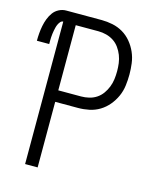

<svg xmlns="http://www.w3.org/2000/svg" viewBox="-133 -811 719 888"><g transform="rotate(15 226.5 -367.5)"><path d="M73 0V-682Q65 -682 59.5 -675.5Q54 -669 50.5 -661.5Q47 -654 45 -646Q43 -638 41.5 -630Q40 -622 39 -614Q38 -606 37.5 -597.5Q37 -589 37 -581Q37 -573 37 -565H-22Q-22 -583 -20.5 -601Q-19 -619 -15.5 -637Q-12 -655 -5.5 -672Q1 -689 11.5 -703.5Q22 -718 38.5 -726.5Q55 -735 73 -735H242Q269 -735 295.5 -729.5Q322 -724 345 -710.5Q368 -697 385.5 -676Q403 -655 414 -630Q425 -605 428.5 -578Q432 -551 432 -525Q432 -498 428.5 -471Q425 -444 414 -419.5Q403 -395 385.5 -374Q368 -353 345 -339Q322 -325 295.5 -319.5Q269 -314 242 -314H133V0ZM133 -369H242Q261 -369 280 -373.5Q299 -378 315 -388.5Q331 -399 342.5 -415Q354 -431 361 -449Q368 -467 370.5 -486Q373 -505 373 -525Q373 -544 370.5 -563Q368 -582 361 -600Q354 -618 342.5 -634Q331 -650 315 -660.5Q299 -671 280 -676Q261 -681 242 -681H133Z"/></g></svg>

Font: Iosevka QP Light
Style: Regular
Weight: 300
Designer: Belleve Invis
Foundry: Belleve Invis
Version: Version 20.0.0; ttfautohint (v1.8.4)